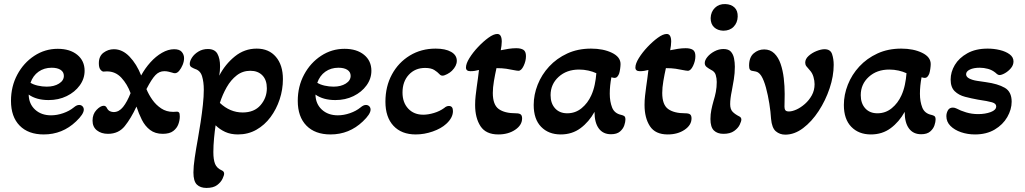

<svg xmlns="http://www.w3.org/2000/svg" viewBox="-20 -648 5042 944"><path d="M195 13Q119 13 76.5 -30.5Q34 -74 34 -152Q34 -223 65 -281Q96 -339 148.5 -373.5Q201 -408 264 -408Q324 -408 360 -378.5Q396 -349 396 -300Q396 -261 372 -228Q348 -195 308 -175.5Q268 -156 219 -156Q159 -156 121 -183Q122 -137 152.5 -109Q183 -81 231 -81Q260 -81 290.5 -91.5Q321 -102 343 -120Q357 -132 369 -132Q379 -132 385.5 -125.5Q392 -119 392 -109Q392 -87 354 -51Q287 13 195 13ZM210 -222Q246 -222 270 -237Q294 -252 294 -275Q294 -294 278 -304.5Q262 -315 234 -315Q197 -315 169.5 -295.5Q142 -276 130 -241Q144 -232 166 -227Q188 -222 210 -222Z M511 10Q478 10 456.5 -7Q435 -24 435 -55Q435 -87 454.5 -107.5Q474 -128 490 -128Q501 -128 506 -116Q512 -105 521 -101Q530 -97 539 -97Q565 -97 585 -122Q605 -147 622 -190Q606 -234 577 -265.5Q548 -297 506 -297Q500 -297 496 -296.5Q492 -296 489 -296Q482 -296 474 -305.5Q466 -315 466 -337Q466 -372 489 -389Q512 -406 540 -406Q582 -406 617 -369.5Q652 -333 674 -277Q693 -312 719.5 -341.5Q746 -371 776.5 -388.5Q807 -406 836 -406Q863 -406 874 -392.5Q885 -379 885 -362Q885 -346 878 -329Q871 -312 861 -300Q851 -288 840 -288Q834 -288 826 -291Q819 -293 809 -295.5Q799 -298 788 -298Q763 -298 744.5 -279Q726 -260 700 -210Q711 -183 729 -157.5Q747 -132 772.5 -115Q798 -98 831 -98Q837 -98 842 -98.5Q847 -99 851 -99Q857 -99 860.5 -94.5Q864 -90 864 -75Q864 -57 857 -37.5Q850 -18 832 -4Q814 10 780 10Q743 10 718 -9Q693 -28 677.5 -59Q662 -90 651 -124Q624 -66 593.5 -28Q563 10 511 10Z M995 276Q965 276 948 259.5Q931 243 931 200Q931 171 937.5 127Q944 83 953 34Q960 -5 966.5 -48Q973 -91 977.5 -132.5Q982 -174 982 -207Q982 -245 973.5 -273Q965 -301 939 -309Q929 -313 921 -318Q913 -323 913 -334Q913 -348 924 -365Q935 -382 955.5 -394.5Q976 -407 1002 -407Q1036 -407 1049 -383.5Q1062 -360 1062 -322Q1062 -311 1061 -299.5Q1060 -288 1058 -276Q1087 -332 1134.5 -370.5Q1182 -409 1242 -409Q1302 -409 1336.5 -368.5Q1371 -328 1371 -259Q1371 -208 1355 -159.5Q1339 -111 1310 -72Q1281 -33 1240.5 -10Q1200 13 1150 13Q1114 13 1087 0.5Q1060 -12 1040 -32Q1036 -6 1032.5 31Q1029 68 1029 100Q1029 137 1037.5 158Q1046 179 1071 190Q1082 195 1082 206Q1082 214 1074 231Q1066 248 1047.5 262Q1029 276 995 276ZM1173 -95Q1230 -95 1261 -131Q1292 -167 1292 -214Q1292 -255 1270 -277.5Q1248 -300 1211 -300Q1173 -300 1144 -277.5Q1115 -255 1094.5 -219Q1074 -183 1061 -142Q1111 -95 1173 -95Z M1605 13Q1529 13 1486.5 -30.5Q1444 -74 1444 -152Q1444 -223 1475 -281Q1506 -339 1558.5 -373.5Q1611 -408 1674 -408Q1734 -408 1770 -378.5Q1806 -349 1806 -300Q1806 -261 1782 -228Q1758 -195 1718 -175.5Q1678 -156 1629 -156Q1569 -156 1531 -183Q1532 -137 1562.5 -109Q1593 -81 1641 -81Q1670 -81 1700.5 -91.5Q1731 -102 1753 -120Q1767 -132 1779 -132Q1789 -132 1795.5 -125.5Q1802 -119 1802 -109Q1802 -87 1764 -51Q1697 13 1605 13ZM1620 -222Q1656 -222 1680 -237Q1704 -252 1704 -275Q1704 -294 1688 -304.5Q1672 -315 1644 -315Q1607 -315 1579.5 -295.5Q1552 -276 1540 -241Q1554 -232 1576 -227Q1598 -222 1620 -222Z M2024 13Q1954 13 1914.5 -29.5Q1875 -72 1875 -148Q1875 -223 1907 -282Q1939 -341 1995 -375Q2051 -409 2122 -409Q2170 -409 2198 -393Q2226 -377 2226 -349Q2226 -324 2202 -300Q2193 -291 2178.5 -283.5Q2164 -276 2156 -276Q2147 -276 2141 -283Q2131 -294 2115 -304Q2099 -314 2070 -314Q2021 -314 1990 -280.5Q1959 -247 1959 -193Q1959 -144 1987 -114Q2015 -84 2061 -84Q2085 -84 2113.5 -92.5Q2142 -101 2164 -117Q2175 -127 2187 -127Q2207 -127 2207 -102Q2207 -69 2174 -39Q2149 -16 2107.5 -1.5Q2066 13 2024 13Z M2430 13Q2369 13 2342.5 -27.5Q2316 -68 2316 -132Q2316 -155 2318.5 -177Q2321 -199 2324 -221Q2327 -243 2330 -264Q2333 -285 2335 -304Q2314 -298 2293 -298Q2271 -298 2271 -316Q2271 -335 2288 -362.5Q2305 -390 2330.5 -417Q2356 -444 2381.5 -462.5Q2407 -481 2425 -481Q2447 -481 2447 -443Q2447 -433 2445.5 -422.5Q2444 -412 2442 -401Q2461 -405 2480.5 -408Q2500 -411 2518 -411Q2541 -411 2553.5 -403Q2566 -395 2566 -372Q2566 -348 2554.5 -324Q2543 -300 2529 -300Q2526 -300 2519 -301Q2512 -302 2502 -304Q2489 -307 2469 -310Q2449 -313 2421 -313Q2414 -282 2408.5 -249.5Q2403 -217 2403 -191Q2403 -133 2432 -112Q2461 -91 2516 -91Q2533 -91 2540 -85.5Q2547 -80 2547 -66Q2547 -33 2513 -10Q2479 13 2430 13Z M2737 13Q2677 13 2640.5 -24.5Q2604 -62 2604 -132Q2604 -182 2623.5 -231.5Q2643 -281 2680 -321Q2717 -361 2769 -385Q2821 -409 2886 -409Q2946 -409 2988.5 -388.5Q3031 -368 3031 -333Q3031 -324 3029 -309.5Q3027 -295 3024 -286Q3021 -278 3015.5 -271.5Q3010 -265 3001 -265Q2997 -265 2986 -268Q2982 -247 2980 -227Q2978 -207 2978 -187Q2978 -149 2989.5 -119.5Q3001 -90 3035 -83Q3044 -81 3049.5 -77Q3055 -73 3055 -60Q3055 -49 3049.5 -32Q3044 -15 3028.5 -1.5Q3013 12 2984 12Q2945 12 2924 -16.5Q2903 -45 2903 -98Q2876 -49 2834.5 -18Q2793 13 2737 13ZM2769 -91Q2809 -91 2839.5 -116Q2870 -141 2887 -179Q2898 -203 2904 -231.5Q2910 -260 2912 -288Q2895 -296 2873 -301Q2851 -306 2827 -306Q2766 -306 2726.5 -270Q2687 -234 2687 -180Q2687 -140 2709 -115.5Q2731 -91 2769 -91Z M3263 13Q3202 13 3175.5 -27.5Q3149 -68 3149 -132Q3149 -155 3151.5 -177Q3154 -199 3157 -221Q3160 -243 3163 -264Q3166 -285 3168 -304Q3147 -298 3126 -298Q3104 -298 3104 -316Q3104 -335 3121 -362.5Q3138 -390 3163.5 -417Q3189 -444 3214.5 -462.5Q3240 -481 3258 -481Q3280 -481 3280 -443Q3280 -433 3278.5 -422.5Q3277 -412 3275 -401Q3294 -405 3313.5 -408Q3333 -411 3351 -411Q3374 -411 3386.5 -403Q3399 -395 3399 -372Q3399 -348 3387.5 -324Q3376 -300 3362 -300Q3359 -300 3352 -301Q3345 -302 3335 -304Q3322 -307 3302 -310Q3282 -313 3254 -313Q3247 -282 3241.5 -249.5Q3236 -217 3236 -191Q3236 -133 3265 -112Q3294 -91 3349 -91Q3366 -91 3373 -85.5Q3380 -80 3380 -66Q3380 -33 3346 -10Q3312 13 3263 13Z M3536 -497Q3508 -498 3491 -514Q3474 -530 3474 -559Q3475 -590 3495 -609.5Q3515 -629 3546 -628Q3575 -627 3591.5 -611Q3608 -595 3607 -566Q3606 -536 3587 -516.5Q3568 -497 3536 -497ZM3537 10Q3507 10 3490 -6.5Q3473 -23 3473 -63Q3473 -86 3477.5 -108Q3482 -130 3488 -151Q3495 -173 3499.5 -196Q3504 -219 3504 -245Q3504 -263 3499 -279.5Q3494 -296 3477 -304Q3464 -311 3454.5 -318.5Q3445 -326 3445 -338Q3445 -352 3458 -368Q3471 -384 3492.5 -395.5Q3514 -407 3537 -407Q3562 -407 3573.5 -394Q3585 -381 3589 -361Q3593 -341 3593 -320Q3593 -288 3588 -257.5Q3583 -227 3578 -201Q3574 -182 3572 -166Q3570 -150 3570 -136Q3570 -111 3582 -98.5Q3594 -86 3616 -75Q3625 -70 3625 -60Q3625 -52 3617 -35Q3609 -18 3589.5 -4Q3570 10 3537 10Z M3841 14Q3814 14 3794.5 -2.5Q3775 -19 3771 -64Q3769 -98 3762.5 -139Q3756 -180 3746 -217Q3736 -254 3723 -275Q3716 -286 3707.5 -291.5Q3699 -297 3682 -299Q3671 -300 3667 -306Q3663 -312 3663 -325Q3663 -366 3685.5 -385.5Q3708 -405 3737 -405Q3767 -405 3787 -385.5Q3807 -366 3818 -334Q3829 -302 3833.5 -263.5Q3838 -225 3838 -186Q3838 -170 3837.5 -152.5Q3837 -135 3837 -123Q3837 -112 3841.5 -106Q3846 -100 3859 -100Q3875 -100 3896 -109.5Q3917 -119 3937.5 -137Q3958 -155 3971.5 -179.5Q3985 -204 3985 -234Q3985 -251 3979.5 -270Q3974 -289 3962 -302Q3950 -315 3944.5 -322.5Q3939 -330 3939 -340Q3939 -358 3955.5 -373Q3972 -388 3994.5 -397Q4017 -406 4034 -406Q4063 -406 4071 -382Q4079 -358 4079 -329Q4079 -274 4059 -214Q4039 -154 4005 -102Q3971 -50 3928.5 -18Q3886 14 3841 14Z M4262 13Q4202 13 4165.5 -24.5Q4129 -62 4129 -132Q4129 -182 4148.5 -231.5Q4168 -281 4205 -321Q4242 -361 4294 -385Q4346 -409 4411 -409Q4471 -409 4513.5 -388.5Q4556 -368 4556 -333Q4556 -324 4554 -309.5Q4552 -295 4549 -286Q4546 -278 4540.5 -271.5Q4535 -265 4526 -265Q4522 -265 4511 -268Q4507 -247 4505 -227Q4503 -207 4503 -187Q4503 -149 4514.5 -119.5Q4526 -90 4560 -83Q4569 -81 4574.5 -77Q4580 -73 4580 -60Q4580 -49 4574.5 -32Q4569 -15 4553.5 -1.5Q4538 12 4509 12Q4470 12 4449 -16.5Q4428 -45 4428 -98Q4401 -49 4359.5 -18Q4318 13 4262 13ZM4294 -91Q4334 -91 4364.5 -116Q4395 -141 4412 -179Q4423 -203 4429 -231.5Q4435 -260 4437 -288Q4420 -296 4398 -301Q4376 -306 4352 -306Q4291 -306 4251.5 -270Q4212 -234 4212 -180Q4212 -140 4234 -115.5Q4256 -91 4294 -91Z M4774 13Q4737 13 4705 2Q4673 -9 4653 -29Q4633 -49 4633 -77Q4633 -92 4640.5 -105.5Q4648 -119 4665 -119Q4674 -119 4684 -114Q4702 -104 4730 -95.5Q4758 -87 4789 -87Q4824 -87 4851 -97Q4878 -107 4878 -125Q4878 -139 4857.5 -145Q4837 -151 4789 -158Q4756 -164 4725 -172Q4694 -180 4674 -199.5Q4654 -219 4654 -257Q4654 -294 4674.5 -328.5Q4695 -363 4736 -386Q4777 -409 4836 -409Q4867 -409 4896 -402Q4925 -395 4944 -381Q4963 -367 4963 -346Q4963 -328 4950.5 -313Q4938 -298 4921.5 -288.5Q4905 -279 4894 -279Q4886 -279 4875 -290Q4858 -304 4837.5 -309.5Q4817 -315 4797 -315Q4767 -315 4748.5 -306Q4730 -297 4730 -283Q4730 -270 4745.5 -262Q4761 -254 4784 -250.5Q4807 -247 4828 -244Q4886 -236 4920 -216.5Q4954 -197 4954 -148Q4954 -110 4932.5 -72.5Q4911 -35 4870.5 -11Q4830 13 4774 13Z"/></svg>

Font: Akaya Telivigala
Style: Regular
Weight: 400
Designer: Vaishnavi Murthy Yerkadithaya, Juan Luis Blanco Aristondo
Version: Version 1.002; ttfautohint (v1.8.3)